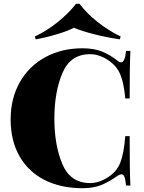

<svg xmlns="http://www.w3.org/2000/svg" viewBox="-20 -976 757 1010"><path d="M598 -657Q608 -648 617 -648Q637 -648 643 -708H666Q662 -637 662 -458H639Q632 -538 613 -584Q594 -630 547 -661Q500 -691 454 -691Q350 -691 308 -591Q266 -491 266 -352Q266 -213 308 -113Q350 -13 454 -13Q500 -13 547 -43Q594 -72 613 -121Q632 -170 639 -260H662Q662 -73 666 0H643Q640 -32 634.5 -45.5Q629 -59 619 -59Q611 -59 598 -51Q553 -19 512 -2.5Q471 14 413 14Q300 14 215 -29Q130 -72 83 -153.5Q36 -235 36 -348Q36 -458 84 -543Q132 -628 218 -675Q304 -722 414 -722Q474 -722 516 -705Q558 -688 598 -657ZM615 -784 610 -769Q542 -779 475 -796Q408 -813 369 -830Q336 -813 280 -796Q224 -779 168 -769L163 -784Q227 -814 284.5 -860.5Q342 -907 380 -956H398Q434 -908 492 -861.5Q550 -815 615 -784Z"/></svg>

Font: Playfair Display SC Black
Style: Regular
Weight: 900
Designer: Claus Eggers Sørensen
Foundry: Claus Eggers Sørensen
Version: Version 1.200; ttfautohint (v1.6)